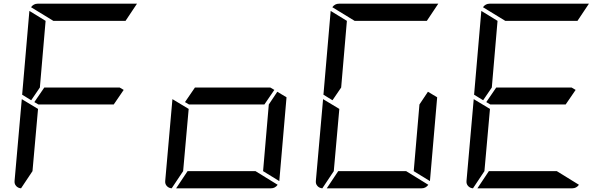

<svg xmlns="http://www.w3.org/2000/svg" viewBox="-20 -1020 3304 1040"><path d="M149 -477 100 -507 139 -959V-961L227 -907L196 -546ZM650 -533 596 -454H188L166 -467L220 -546H628ZM94 0Q78 -1 67.5 -12.5Q57 -24 59 -41L98 -483L186 -430L156 -93ZM269 -907 148 -981Q162 -1000 184 -1000H720H722L660 -907Z M1466 -533 1412 -454H1004L982 -467L1036 -546H1444ZM1482 -523 1532 -493 1493 -41V-39L1405 -93L1436 -454ZM1364 -93 1484 -19Q1470 0 1448 0H934L996 -93ZM910 0Q894 -1 883.5 -12.5Q873 -24 875 -41L914 -483L1002 -430L972 -93Z M1781 -477 1732 -507 1771 -959V-961L1859 -907L1828 -546ZM2298 -523 2348 -493 2309 -41V-39L2221 -93L2252 -454ZM2180 -93 2300 -19Q2286 0 2264 0H1750L1812 -93ZM1726 0Q1710 -1 1699.5 -12.5Q1689 -24 1691 -41L1730 -483L1818 -430L1788 -93ZM1901 -907 1780 -981Q1794 -1000 1816 -1000H2352H2354L2292 -907Z M2597 -477 2548 -507 2587 -959V-961L2675 -907L2644 -546ZM3098 -533 3044 -454H2636L2614 -467L2668 -546H3076ZM2996 -93 3116 -19Q3102 0 3080 0H2566L2628 -93ZM2542 0Q2526 -1 2515.5 -12.5Q2505 -24 2507 -41L2546 -483L2634 -430L2604 -93ZM2717 -907 2596 -981Q2610 -1000 2632 -1000H3168H3170L3108 -907Z"/></svg>

Font: DSEG7 Modern
Style: Italic
Weight: 400
Italic angle: -5°
Designer: Keshikan(Twitter:@keshinomi_88pro)
Version: Version 0.46